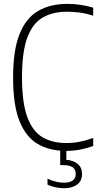

<svg xmlns="http://www.w3.org/2000/svg" viewBox="-20 -769 510 990"><path d="M321 9Q237 9 175.8 -26Q114.5 -61 81 -143.5Q47.5 -226 47.5 -369Q47.5 -510 80.8 -593.2Q114 -676.5 176.8 -712.8Q239.5 -749 328 -749Q394.5 -749 460.5 -729.5V-688Q423.5 -700 391.2 -704.2Q359 -708.5 325.5 -708.5Q251 -708.5 199 -677.8Q147 -647 120.2 -573.5Q93.5 -500 93.5 -371Q93.5 -238.5 121 -164.8Q148.5 -91 199.5 -61.2Q250.5 -31.5 321.5 -31.5Q357 -31.5 389.8 -37.8Q422.5 -44 460.5 -57.5V-16Q431.5 -5.5 396 1.8Q360.5 9 321 9ZM311.5 201.5Q290 201.5 267.5 197Q245 192.5 225 183V152.5Q250.5 164 271 168.5Q291.5 173 310.5 173Q338 173 354.2 162.2Q370.5 151.5 370.5 127.5Q370.5 104 354 93.2Q337.5 82.5 309.5 82.5H290.5V-10H322V55Q358 57.5 380.5 76Q403 94.5 403 128Q403 164 377.5 182.8Q352 201.5 311.5 201.5Z"/></svg>

Font: Encode Sans Condensed ExtraLight
Style: Regular
Weight: 200
Width: 3
Designer: Multiple Designers
Foundry: Impallari Type
Version: Version 3.000; ttfautohint (v1.8.3) -l 8 -r 50 -G 200 -x 14 